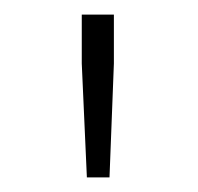

<svg xmlns="http://www.w3.org/2000/svg" viewBox="-20 -783 271 263"><path d="M99 -540H130L136 -696V-763H92V-696Z"/></svg>

Font: Noto Sans Japanese Thin
Style: Regular
Weight: 100
Designer: Ryoko NISHIZUKA (kana & ideographs); Paul D. Hunt (Latin, Greek & Cyrillic); Wenlong ZHANG (bopomofo); Sandoll Communica
Foundry: Adobe Systems Incorporated
Version: Version 1.000;PS 1;hotconv 1.0.78;makeotf.lib2.5.61930